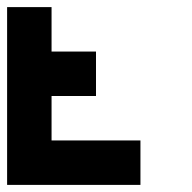

<svg xmlns="http://www.w3.org/2000/svg" viewBox="-20 -395 540 540"><path d="M125 -375V-250H250V-125H125V0H375V125H0V-375Z"/></svg>

Font: Bytesized
Style: Regular
Weight: 400
Monospace: yes
Designer: baltdev
Version: Version 1.000